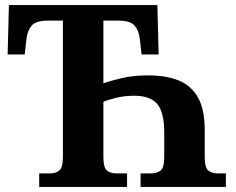

<svg xmlns="http://www.w3.org/2000/svg" viewBox="-20 -734 925 754"><path d="M134 0V-53H176Q198 -53 212.5 -64Q227 -75 227 -118V-653H167Q122 -653 105 -634Q88 -615 84 -582L77 -520H10L15 -714H598L603 -520H536L529 -582Q525 -615 508 -634Q491 -653 446 -653H386V-407Q411 -416 457 -427Q503 -438 562 -438Q631 -438 680.5 -418.5Q730 -399 757 -352Q784 -305 784 -222V-118Q784 -75 798.5 -64Q813 -53 835 -53H867V0H532V-53H574Q596 -53 610.5 -64Q625 -75 625 -118V-215Q625 -292 598 -325Q571 -358 507 -358Q470 -358 436.5 -350Q403 -342 386 -334V-118Q386 -75 400.5 -64Q415 -53 437 -53H479V0Z"/></svg>

Font: NotoSerif-Bold
Style: Regular
Weight: 700
Designer: Monotype Design Team
Foundry: Monotype Imaging Inc.
Version: Version 2.007; ttfautohint (v1.8) -l 8 -r 50 -G 200 -x 14 -D